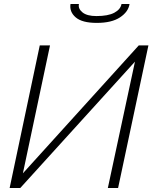

<svg xmlns="http://www.w3.org/2000/svg" viewBox="-20 -936 763 956"><path d="M28 0 178 -710H229L94 -73L671 -710H719L568 0H517L652 -629L81 0ZM462 -822Q389 -822 357 -849.5Q325 -877 331 -916H373Q368 -893 390.5 -874.5Q413 -856 460 -856Q518 -856 549 -872.5Q580 -889 585 -916H625Q619 -877 577.5 -849.5Q536 -822 462 -822Z"/></svg>

Font: Raleway Light
Style: Italic
Weight: 300
Italic angle: -12°
Designer: Matt McInerney, Pablo Impallari, Rodrigo Fuenzalida
Foundry: Matt McInerney, Pablo Impallari, Rodrigo Fuenzalida
Version: Version 4.026